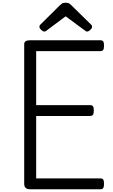

<svg xmlns="http://www.w3.org/2000/svg" viewBox="-20 -1392 834 1412"><path d="M202 0Q180 0 169 -10Q158 -20 158 -40V-1068Q158 -1082 169 -1089Q180 -1096 202 -1096H718Q733 -1096 739 -1087.5Q745 -1079 745 -1056Q745 -1034 739 -1025Q733 -1016 718 -1016H246V-619H642Q657 -619 663.5 -610.5Q670 -602 670 -579Q670 -557 663.5 -548Q657 -539 642 -539H246V-80H718Q733 -80 739 -71.5Q745 -63 745 -40Q745 -18 739 -9Q733 0 718 0ZM305 -1160Q296 -1160 283 -1172Q270 -1184 270 -1194Q270 -1197 270.5 -1201Q271 -1205 276 -1210L419 -1352Q426 -1359 435 -1365.5Q444 -1372 463 -1372Q482 -1372 490.5 -1365.5Q499 -1359 506 -1352L651 -1210Q656 -1205 656.5 -1201Q657 -1197 657 -1194Q657 -1184 644 -1172Q631 -1160 621 -1160Q615 -1160 610 -1163.5Q605 -1167 597 -1173L463 -1272L330 -1173Q323 -1167 317.5 -1163.5Q312 -1160 305 -1160Z"/></svg>

Font: Playwrite FR Moderne
Style: Regular
Weight: 400
Designer: Veronika Burian, José Scaglione
Foundry: TypeTogether
Version: Version 1.002